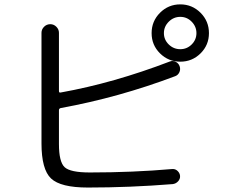

<svg xmlns="http://www.w3.org/2000/svg" viewBox="-20 -843 1040 870"><path d="M744.6 -641.6Q766.6 -620.1 796.9 -620.1Q827.1 -620.1 848.6 -641.6Q870.1 -663.1 870.1 -692.9Q870.1 -722.7 848.6 -744.6Q827.1 -766.6 796.9 -766.6Q766.6 -766.6 744.6 -744.6Q722.7 -722.7 722.7 -692.9Q722.7 -663.1 744.6 -641.6ZM705.1 -785.2Q743.2 -823.2 796.9 -823.2Q850.6 -823.2 888.7 -785.2Q926.8 -747.1 926.8 -692.9Q926.8 -638.7 888.7 -601.1Q850.6 -563.5 796.9 -563.5Q743.2 -563.5 705.1 -601.1Q667 -638.7 667 -692.9Q667 -747.1 705.1 -785.2ZM377.9 6.8Q254.9 6.8 211.4 -34.2Q168 -75.2 168 -193.4V-694.3Q168 -710 179.7 -721.7Q191.4 -733.4 208 -733.4Q223.6 -733.4 235.4 -721.7Q247.1 -710 247.1 -694.3V-430.7Q247.1 -421.9 254.9 -423.8Q495.1 -466.8 750 -564.5Q762.7 -569.3 775.9 -563Q789.1 -556.6 793.9 -543Q798.8 -529.3 793 -516.1Q787.1 -502.9 774.4 -498Q518.6 -401.4 255.9 -353.5Q247.1 -351.6 247.1 -343.8V-190.4Q247.1 -109.4 272.9 -85.4Q298.8 -61.5 386.7 -61.5Q582 -61.5 760.7 -77.1Q774.4 -78.1 784.7 -68.4Q794.9 -58.6 795.9 -45.9Q796.9 -32.2 787.1 -21.5Q777.3 -10.7 762.7 -8.8Q568.4 6.8 377.9 6.8Z"/></svg>

Font: Rounded Mgen+ 2m regular
Style: Regular
Weight: 400
Designer: [Source Han Sans]
Ryoko NISHIZUKA  (kana & ideographs); Paul D. Hunt (Latin, Greek & Cyrillic); Wenlong ZHANG  (bopomofo
Version: Version 1.059.20150602